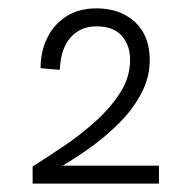

<svg xmlns="http://www.w3.org/2000/svg" viewBox="-20 -927 458 459"><path d="M58 -488V-529Q93 -551 133 -578Q173 -605 209 -637.5Q245 -670 268 -706.5Q291 -743 291 -784Q291 -819 271 -841.5Q251 -864 211 -864Q183 -864 163.5 -850.5Q144 -837 134 -814Q124 -791 123 -760L77 -764Q77 -803 92.5 -835.5Q108 -868 138 -887.5Q168 -907 211 -907Q267 -907 302.5 -874.5Q338 -842 338 -783Q338 -743 319 -706Q300 -669 269 -637Q238 -605 201 -578Q164 -551 128 -530L117 -531H360V-488Z"/></svg>

Font: Hanken Grotesk
Style: Regular
Weight: 400
Designer: Alfredo Marco Pradil
Foundry: Hanken Design Co.
Version: Version 3.013